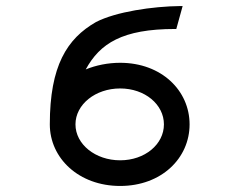

<svg xmlns="http://www.w3.org/2000/svg" viewBox="-20 -605 773 636"><path d="M578 -585C485 -584 364 -566 298 -532C202 -477 145 -387 145 -193C145 -81 241 11 378 11C515 11 608 -81 608 -193C608 -305 515 -397 378 -397C338 -397 298 -389 264 -375C311 -461 385 -509 560 -509H564L585 -585ZM378 -312C460 -312 523 -259 523 -193C523 -127 460 -74 378 -74C296 -74 230 -127 230 -193C230 -259 296 -312 378 -312Z"/></svg>

Font: Charger Monospace
Style: Regular
Weight: 400
Designer: Jasper
Foundry: Cannot Into Space Fonts
Version: Version 0.980